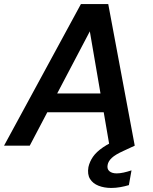

<svg xmlns="http://www.w3.org/2000/svg" viewBox="-40 -720 755 949"><path d="M-20 0 360 -700H495L626 0H501L404 -565L107 0ZM109 -165 157 -258H526L541 -165ZM510 209Q475 209 447 198Q419 187 405 164.5Q391 142 397 106Q403 79 419.5 55Q436 31 469.5 8Q503 -15 558 -37L609 -57L626 0L570 26Q530 44 512.5 60.5Q495 77 492 95Q488 115 500.5 126Q513 137 537 137Q552 137 570.5 133Q589 129 610 122L597 195Q577 201 554.5 205Q532 209 510 209Z"/></svg>

Font: DM Sans 24pt SemiBold
Style: Italic
Weight: 600
Italic angle: -10°
Designer: Colophon Foundry, Jonny Pinhorn
Foundry: Colophon Foundry
Version: Version 4.004;gftools[0.9.30]